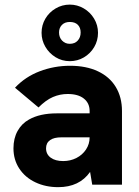

<svg xmlns="http://www.w3.org/2000/svg" viewBox="-20 -782 588 813"><path d="M361.5 -54Q316 10.5 226.5 10.5Q173 10.5 129.8 -10Q86.5 -30.5 61.8 -68Q37 -105.5 37 -154Q37 -196 54.5 -227.5Q72 -259 103 -276Q149 -302 220.5 -302H359.5V-312Q359.5 -345 335.2 -364.5Q311 -384 266.5 -384Q234 -384 204.2 -371.2Q174.5 -358.5 143 -327L43.5 -410.5Q87 -457 148.2 -480.2Q209.5 -503.5 276.5 -503.5Q345 -503.5 394.5 -480.2Q444 -457 470.2 -413.8Q496.5 -370.5 496.5 -312V0H370.5ZM247.5 -100Q278 -100 303.5 -113Q329 -126 344.2 -149Q359.5 -172 359.5 -200.5H240.5Q208.5 -200.5 192.5 -189Q175 -177 175 -154Q175 -129 194.5 -114.5Q214 -100 247.5 -100ZM156 -643Q156 -675.5 172 -702.8Q188 -730 215.5 -746.2Q243 -762.5 275.5 -762.5Q307 -762.5 334.5 -746.5Q362 -730.5 378.5 -703Q395 -675.5 395 -643Q395 -610 378.8 -582.5Q362.5 -555 335.2 -539Q308 -523 275.5 -523Q242.5 -523 215.2 -539.8Q188 -556.5 172 -584Q156 -611.5 156 -643ZM275.5 -596.5Q296.5 -596.5 309 -610Q321.5 -623.5 321.5 -644.5Q321.5 -665 309.5 -677Q297.5 -689 275.5 -689Q254.5 -689 242.2 -676.5Q230 -664 230 -644.5Q230 -623.5 243 -610Q256 -596.5 275.5 -596.5Z"/></svg>

Font: HK Grotesk ExtraBold
Style: Regular
Weight: 800
Designer: Alfredo Marco Pradil
Foundry: Hanken Design Co.
Version: Version 3.001